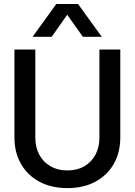

<svg xmlns="http://www.w3.org/2000/svg" viewBox="-20 -952 690 984"><path d="M325.5 12Q243.5 12 182.5 -20.5Q121.5 -53 87.8 -111.5Q54 -170 54 -247.5V-698H161V-247.5Q161 -196.5 181.5 -158.8Q202 -121 239 -99.8Q276 -78.5 325.5 -78.5Q375.5 -78.5 412 -99.8Q448.5 -121 469 -158.8Q489.5 -196.5 489.5 -247.5V-698H596.5V-247.5Q596.5 -170 562.8 -111.5Q529 -53 468.2 -20.5Q407.5 12 325.5 12ZM147 -763.5 268.5 -931.5H380L501.5 -763.5H404.5L324.5 -876.5L245 -763.5Z"/></svg>

Font: Azeret Mono Thin
Style: Regular
Weight: 100
Designer: Martin Vácha
Foundry: Displaay
Version: Version 1.002